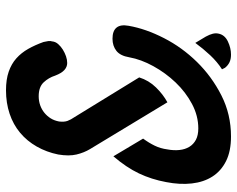

<svg xmlns="http://www.w3.org/2000/svg" viewBox="-95 -685 790 640"><g transform="rotate(-90 300.0 -365.0)"><path d="M477 -109 498 -74Q505 -61 507.5 -51Q510 -41 508 -32Q504 -11 482 -0.5Q460 10 438 10Q423 10 412.5 5Q402 0 394 -10L389 -20Q414 -36 436 -59.5Q458 -83 477 -109ZM279 -202 123 -460Q111 -480 105 -505Q99 -530 105 -566Q113 -605 131.5 -637.5Q150 -670 177.5 -693Q205 -716 241 -728Q277 -740 319 -740Q355 -740 381 -731Q407 -722 425.5 -705.5Q444 -689 457 -666Q470 -643 480 -615Q482 -607 483 -599.5Q484 -592 482 -586Q481 -575 473 -566Q465 -557 454.5 -550.5Q444 -544 432.5 -540Q421 -536 410 -536Q397 -536 386.5 -545.5Q376 -555 368 -576Q361 -598 345.5 -614.5Q330 -631 299 -631Q283 -631 269 -626Q255 -621 244 -612Q233 -603 225.5 -591Q218 -579 215 -563Q213 -546 217 -535Q221 -524 230 -511L362 -296Q352 -264 328.5 -240Q305 -216 279 -202ZM158 -283Q144 -264 134.5 -244.5Q125 -225 122 -202Q118 -181 120 -162Q122 -143 130.5 -129Q139 -115 154 -107Q169 -99 192 -99Q234 -99 273.5 -120Q313 -141 345 -174.5Q377 -208 399.5 -249Q422 -290 429 -329Q434 -359 450.5 -372Q467 -385 491 -385Q517 -385 528 -371.5Q539 -358 534 -331Q524 -274 493 -213.5Q462 -153 413.5 -103.5Q365 -54 302 -22Q239 10 165 10Q116 10 83 -6.5Q50 -23 31.5 -52Q13 -81 8.5 -120.5Q4 -160 13 -206Q22 -255 42 -297Q62 -339 99 -382Z"/></g></svg>

Font: Maple Mono SemiBold
Style: Italic
Weight: 600
Italic angle: -10°
Monospace: yes
Designer: subframe7536
Version: Version 7.000